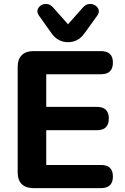

<svg xmlns="http://www.w3.org/2000/svg" viewBox="-20 -968 644 988"><path d="M151 0Q113 0 92 -20.5Q71 -41 71 -80V-625Q71 -663 92 -684Q113 -705 151 -705H500Q561 -705 561 -646Q561 -586 500 -586H218V-418H479Q540 -418 540 -358Q540 -298 479 -298H218V-119H500Q561 -119 561 -60Q561 0 500 0ZM330 -751Q305 -751 283.5 -762Q262 -773 245 -797L181 -887Q169 -904 173.5 -918Q178 -932 191 -940.5Q204 -949 221 -947.5Q238 -946 252 -931L330 -843L408 -931Q422 -946 439 -947.5Q456 -949 469.5 -940.5Q483 -932 487.5 -918Q492 -904 480 -887L415 -797Q383 -751 330 -751Z"/></svg>

Font: Chiron GoRound TC
Style: Bold
Weight: 700
Designer: Ryoko NISHIZUKA 西塚涼子 (kana, bopomofo & ideographs); Paul D. Hunt (Latin, Greek & Cyrillic); Sandoll Communications 산돌커뮤니
Foundry: Adobe
Version: Version 1.000;hotconv 1.1.1;makeotfexe 2.6.0